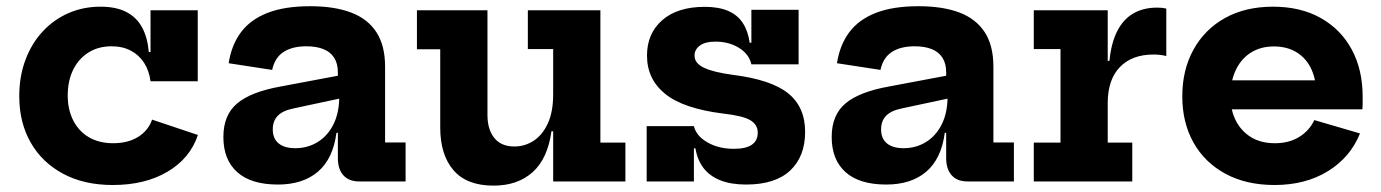

<svg xmlns="http://www.w3.org/2000/svg" viewBox="-20 -584 4444 618"><path d="M343 11.5Q250.5 11.5 183 -24.8Q115.5 -61 78.8 -125.2Q42 -189.5 42 -274.5Q42 -338 61.8 -391Q81.5 -444 117.2 -482.5Q153 -521 200.5 -541.8Q248 -562.5 303.5 -562.5Q354 -562.5 387 -545.2Q420 -528 437.5 -495.5Q455 -463 459 -416.5H491.5L464.5 -322.5Q460 -356.5 443.8 -381.8Q427.5 -407 401 -421Q374.5 -435 339 -435Q296.5 -435 264.8 -415Q233 -395 215.5 -359.5Q198 -324 198 -276.5Q198 -231 215.8 -196.2Q233.5 -161.5 266.2 -142.2Q299 -123 344.5 -123Q392 -123 424.8 -143.5Q457.5 -164 469.5 -199L617 -149.5Q592 -74.5 519.5 -31.5Q447 11.5 343 11.5ZM464.5 -322.5V-551H616.5V-322.5Z M1136 0Q1103 0 1085.2 -19.8Q1067.5 -39.5 1067.5 -75.5V-194L1078 -214L1072 -274L1067.5 -307.5V-351Q1067.5 -379.5 1055.5 -398.2Q1043.5 -417 1020.8 -426Q998 -435 966 -435Q921 -435 892.8 -416.8Q864.5 -398.5 856 -359L716 -380.5Q725 -439 755.5 -480Q786 -521 841 -542.5Q896 -564 978.5 -564Q1056 -564 1109.8 -543.8Q1163.5 -523.5 1191.5 -480.5Q1219.5 -437.5 1219.5 -369.5V-125.5H1285.5V0ZM874.5 10Q788 10 743.5 -30Q699 -70 699 -143Q699 -214 743.5 -251.2Q788 -288.5 883 -305.5L1095.5 -345.5V-271.5L927 -235.5Q891 -228.5 874.5 -211.8Q858 -195 858 -167.5Q858 -138 876.8 -122.5Q895.5 -107 930.5 -107Q970.5 -107 1002.8 -127Q1035 -147 1053.5 -184.2Q1072 -221.5 1072 -274L1097 -156.5H1063Q1052 -73 1003.5 -31.5Q955 10 874.5 10Z M1760.5 -426H1679V-551H1912.5V-125H1993V0H1760.5ZM1549 -551V-214Q1549 -167.5 1571 -140Q1593 -112.5 1635.5 -112.5Q1670 -112.5 1698.5 -131.5Q1727 -150.5 1743.8 -187.8Q1760.5 -225 1760.5 -280L1787 -161.5H1755Q1743 -74 1694.8 -30.2Q1646.5 13.5 1568.5 13.5Q1482.5 13.5 1439.8 -36Q1397 -85.5 1397 -173.5V-425.5H1322V-551Z M2381.5 10Q2332.5 10 2298.2 -3.8Q2264 -17.5 2244.2 -43.5Q2224.5 -69.5 2218.5 -106.5H2195.5L2213.5 -178Q2221 -146.5 2257 -125.8Q2293 -105 2342.5 -105Q2381 -105 2400 -118.2Q2419 -131.5 2419 -157Q2419 -183 2394.8 -197.2Q2370.5 -211.5 2307.5 -218.5Q2179 -234.5 2120.8 -282Q2062.5 -329.5 2062.5 -405Q2062.5 -476 2111.5 -519Q2160.5 -562 2248.5 -562Q2293.5 -562 2324 -548.8Q2354.5 -535.5 2371.2 -509.5Q2388 -483.5 2393 -446.5H2416L2398.5 -377Q2391 -410 2358.5 -430Q2326 -450 2283.5 -450Q2249.5 -450 2232.5 -437.2Q2215.5 -424.5 2215.5 -405Q2215.5 -380.5 2245.8 -366Q2276 -351.5 2339.5 -343Q2462.5 -327.5 2517 -283.5Q2571.5 -239.5 2571.5 -159.5Q2571.5 -80.5 2523.5 -35.2Q2475.5 10 2381.5 10ZM2061.5 0V-178H2213.5V0ZM2398.5 -377V-552.5H2550.5V-377Z M3094 0Q3061 0 3043.2 -19.8Q3025.5 -39.5 3025.5 -75.5V-194L3036 -214L3030 -274L3025.5 -307.5V-351Q3025.5 -379.5 3013.5 -398.2Q3001.5 -417 2978.8 -426Q2956 -435 2924 -435Q2879 -435 2850.8 -416.8Q2822.5 -398.5 2814 -359L2674 -380.5Q2683 -439 2713.5 -480Q2744 -521 2799 -542.5Q2854 -564 2936.5 -564Q3014 -564 3067.8 -543.8Q3121.5 -523.5 3149.5 -480.5Q3177.5 -437.5 3177.5 -369.5V-125.5H3243.5V0ZM2832.5 10Q2746 10 2701.5 -30Q2657 -70 2657 -143Q2657 -214 2701.5 -251.2Q2746 -288.5 2841 -305.5L3053.5 -345.5V-271.5L2885 -235.5Q2849 -228.5 2832.5 -211.8Q2816 -195 2816 -167.5Q2816 -138 2834.8 -122.5Q2853.5 -107 2888.5 -107Q2928.5 -107 2960.8 -127Q2993 -147 3011.5 -184.2Q3030 -221.5 3030 -274L3055 -156.5H3021Q3010 -73 2961.5 -31.5Q2913 10 2832.5 10Z M3545.5 -125H3624.5V0H3307.5V-125H3393.5V-426H3307.5V-551H3545.5ZM3734 -403.5Q3725.5 -406 3715.2 -407.2Q3705 -408.5 3693 -408.5Q3623.5 -408.5 3584.5 -368Q3545.5 -327.5 3545.5 -252.5L3519 -388H3551Q3556.5 -445 3575.8 -483.2Q3595 -521.5 3627.5 -540.5Q3660 -559.5 3704.5 -559.5Q3713 -559.5 3720.2 -558.8Q3727.5 -558 3734 -556.5Z M4082.5 11.5Q3991 11.5 3924.2 -24.8Q3857.5 -61 3821.5 -125.2Q3785.5 -189.5 3785.5 -274Q3785.5 -359 3821.5 -424.2Q3857.5 -489.5 3923 -526Q3988.5 -562.5 4077.5 -562.5Q4166.5 -562.5 4231.2 -526Q4296 -489.5 4331 -424.5Q4366 -359.5 4366 -273.5Q4366 -259.5 4366 -249.5Q4366 -239.5 4365 -232H4215Q4216.5 -243 4216.8 -254.5Q4217 -266 4217 -280.5Q4217 -326.5 4201 -361.2Q4185 -396 4154.2 -415.2Q4123.5 -434.5 4080 -434.5Q4038 -434.5 4006.5 -414.8Q3975 -395 3957.8 -358.8Q3940.5 -322.5 3940.5 -274Q3940.5 -229.5 3958 -195.5Q3975.5 -161.5 4007.2 -142.2Q4039 -123 4083.5 -123Q4129 -123 4161.8 -143.2Q4194.5 -163.5 4210.5 -197.5L4357.5 -154.5Q4326.5 -77.5 4254.2 -33Q4182 11.5 4082.5 11.5ZM3882 -232V-325.5H4275.5L4292 -232Z"/></svg>

Font: Hepta Slab ExtraLight
Style: Bold
Weight: 700
Version: Version 1.102